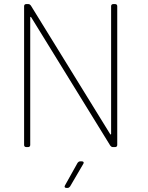

<svg xmlns="http://www.w3.org/2000/svg" viewBox="-20 -720 724 940"><path d="M524 -690V-65C524 -61 521 -60 519 -64L131 -693C128 -697 124 -700 119 -700H108C102 -700 98 -696 98 -690V-10C98 -4 102 0 108 0H118C124 0 128 -4 128 -10V-634C128 -638 131 -639 133 -635L520 -7C523 -3 527 0 532 0H544C550 0 554 -4 554 -10V-690C554 -696 550 -700 544 -700H534C528 -700 524 -696 524 -690ZM305 200H311C316 200 320 197 323 193L388 82C392 75 389 70 381 70H372C367 70 363 73 360 77L298 188C294 195 297 200 305 200Z"/></svg>

Font: Barlow Thin
Style: Regular
Weight: 250
Designer: Jeremy Tribby
Foundry: Tribby Type
Version: Version 1.422;hotconv 1.0.109;makeotfexe 2.5.65596